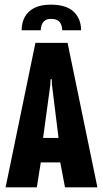

<svg xmlns="http://www.w3.org/2000/svg" viewBox="-20 -804 442 824"><path d="M197 -784Q265 -784 296.5 -753.5Q328 -723 328 -674H247Q247 -696 236 -709.5Q225 -723 199 -723Q176 -723 165.5 -709Q155 -695 155 -674H73Q73 -706 86 -730.5Q99 -755 126.5 -769.5Q154 -784 197 -784ZM4 0 132 -620H270L398 0H259L235 -126L256 -107H141L158 -126L138 0ZM163 -198 152 -212H249L233 -198L203 -440L202 -464H197L196 -440Z"/></svg>

Font: Smooch Sans Thin ExtraBold
Style: Regular
Weight: 800
Version: Version 1.010